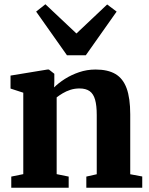

<svg xmlns="http://www.w3.org/2000/svg" viewBox="-20 -883 701 903"><path d="M89.5 -64V-447L29.5 -466.5V-527.5L203 -556H210L235.5 -536V-498.5L234.5 -472Q255 -492.5 285.2 -511.8Q315.5 -531 352.2 -543.5Q389 -556 429.5 -556Q487 -556 522.8 -535Q558.5 -514 575.5 -467.8Q592.5 -421.5 592.5 -345V-63.5L649 -53V0H386V-52.5L435 -63.5V-342Q435 -387 427.2 -414.2Q419.5 -441.5 401.8 -454.2Q384 -467 354 -467Q331 -467 311 -460.5Q291 -454 274.8 -444.2Q258.5 -434.5 246.5 -425V-64L303 -52.5V0H33V-52.5ZM295 -623 150 -828.5 193.5 -863 339.5 -725.5 484 -862 528.5 -828.5 383.5 -623Z"/></svg>

Font: Merriweather 48pt ExtraBold
Style: Regular
Weight: 800
Version: Version 2.100